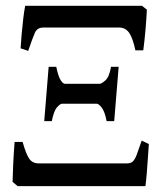

<svg xmlns="http://www.w3.org/2000/svg" viewBox="-20 -635 561 655"><path d="M481 -602.1Q480 -577.1 476.6 -536.1Q473.1 -495.1 468.8 -463.4H441.9Q433.1 -504.9 420.7 -522.9Q408.2 -541 386.7 -541H225.1L240.2 -615.2H464.4ZM127.4 -541Q106.9 -541 99.1 -523.4Q91.3 -505.9 76.2 -461.4L50.3 -470.2Q51.3 -489.3 53.7 -516.8Q56.2 -544.4 59.3 -571.3Q62.5 -598.1 65.9 -615.2H295.4L308.1 -541ZM369.6 -221.7H343.8Q337.4 -254.9 326.9 -268.1Q316.4 -281.2 310.1 -281.2H191.9Q185.5 -281.2 174.6 -269Q163.6 -256.8 156.7 -221.7H130.9L146 -407.2H171.9Q178.7 -374.5 186.8 -361.8Q194.8 -349.1 201.7 -349.1H319.8Q326.2 -349.1 339.4 -360.6Q352.5 -372.1 358.9 -407.2H384.8ZM487.8 -143.6Q486.3 -124.5 484.6 -97.4Q482.9 -70.3 480.7 -43.7Q478.5 -17.1 476.1 0H228L216.8 -77.6H413.1Q425.8 -77.6 432.9 -84Q439.9 -90.3 446.3 -106.9Q452.6 -123.5 463.4 -155.3ZM282.2 0H40L22.9 -14.6Q23.4 -38.1 25.1 -75.9Q26.9 -113.8 29.8 -150.9H57.1Q68.8 -109.4 79.8 -93.5Q90.8 -77.6 112.3 -77.6H299.8Z"/></svg>

Font: Gentium Book Plus
Style: Regular
Weight: 400
Designer: Victor Gaultney, Annie Olsen, Iska Routamaa, Becca Hirsbrunner
Foundry: SIL International
Version: Version 6.101